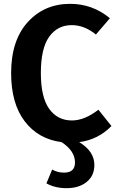

<svg xmlns="http://www.w3.org/2000/svg" viewBox="-20 -728 611 1001"><path d="M561 -71Q492 0 393 13Q472 61 472 132Q472 188 432 220.5Q392 253 327 253Q267 253 222 228L252 156Q280 172 314 172Q371 172 371 119Q371 59 301 13Q179 -3 108.5 -96Q38 -189 38 -347Q38 -517 124.5 -612.5Q211 -708 346 -708Q462 -708 553 -633L480 -548Q420 -597 354 -597Q280 -597 236.5 -536.5Q193 -476 193 -347Q193 -221 236.5 -160.5Q280 -100 355 -100Q421 -100 493 -156Z"/></svg>

Font: FiraGO SemiBold
Style: Regular
Weight: 600
Designer: bBox Type
Foundry: bBox Type GmbH
Version: Version 1.001;PS 001.001;hotconv 1.0.88;makeotf.lib2.5.64775